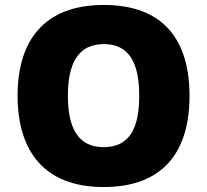

<svg xmlns="http://www.w3.org/2000/svg" viewBox="-20 -745 837 775"><path d="M745 -358C745 -580 643 -725 399 -725C158 -725 51 -581 51 -359C51 -136 158 10 398 10C643 10 745 -137 745 -358ZM254 -358C254 -487 294 -567 399 -567C504 -567 542 -487 542 -358C542 -229 504 -151 398 -151C295 -151 254 -229 254 -358Z"/></svg>

Font: Noto Sans Lao Looped Black
Style: Regular
Weight: 900
Designer: Mark Frömberg, Ben Mitchell
Foundry: The Fontpad Ltd
Version: Version 1.002